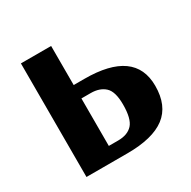

<svg xmlns="http://www.w3.org/2000/svg" viewBox="-120 -616 728 732"><g transform="rotate(-30 244.5 -250.0)"><path d="M234 -269H193V-60H234Q276 -60 297.5 -83.5Q319 -107 319 -170Q319 -227 296 -248Q273 -269 234 -269ZM193 -500V-328H240Q461 -328 461 -170Q461 -83 406.5 -41.5Q352 0 240 0H60V-500Z"/></g></svg>

Font: ArsenalBold
Style: Bold
Weight: 700
Designer: Andrij Shevchenko
Foundry: Stairsfor.com
Version: Version 1.000